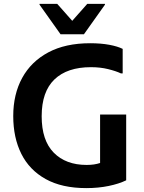

<svg xmlns="http://www.w3.org/2000/svg" viewBox="-20 -954 742 986"><path d="M48 -358Q48 -470 94 -554Q140 -638 228 -685Q316 -732 443 -732Q498 -732 541 -724Q584 -716 610 -703V-577H601Q576 -589 535.5 -599Q495 -609 447 -609Q325 -609 259.5 -546Q194 -483 194 -357Q194 -233 256 -170Q318 -107 425 -107Q465 -107 494 -117V-366H628V-28Q591 -10 538 1Q485 12 423 12Q298 12 214.5 -34.5Q131 -81 89.5 -164Q48 -247 48 -358ZM291 -778 183 -930V-934H274L351 -847L428 -934H519V-930L411 -778Z"/></svg>

Font: Kufam SemiBold
Style: Regular
Weight: 600
Designer: Wael Morcos, Artur Schmal
Foundry: Original Type
Version: Version 1.300; ttfautohint (v1.8.3)